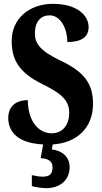

<svg xmlns="http://www.w3.org/2000/svg" viewBox="-20 -744 530 1001"><path d="M221 237C291 237 343 197 343 127C343 73 303 41 250 35L255 9C383 1 465 -80 465 -202C465 -302 425 -365 304 -424C186 -479 162 -518 162 -571C162 -632 194 -664 238 -664C298 -664 331 -592 331 -525C412 -525 442 -556 442 -603C442 -662 384 -724 256 -724C135 -724 41 -649 41 -531C41 -433 78 -367 198 -307C288 -262 341 -228 341 -156C341 -96 309 -49 249 -49C188 -49 126 -103 125 -222C73 -222 23 -198 23 -128C23 -69 59 2 205 9L192 80C227 84 254 91 254 130C254 167 234 177 202 177C187 177 167 174 146 169V226C167 233 205 237 221 237Z"/></svg>

Font: Noto Serif Bengali ExtraCondensed ExtraBold
Style: Regular
Weight: 800
Width: 2
Designer: Juan Bruce, Universal Thirst, Indian Type Foundry and the Monotype Design Team.
Foundry: Monotype Imaging Inc.
Version: Version 2.003